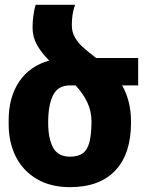

<svg xmlns="http://www.w3.org/2000/svg" viewBox="-20 -770 625 800"><path d="M488.8 -414.1Q525.4 -350.1 525.9 -265.6V-258.8Q525.9 -128.9 460.4 -59.6Q395 9.8 271.5 9.8Q191.4 9.8 133.8 -23.9Q76.2 -57.6 46.1 -116.9Q16.1 -176.3 16.1 -252.4V-269Q16.1 -364.3 59.6 -429.4Q103 -494.6 185.1 -517.6Q151.9 -550.8 133.8 -583.5Q115.7 -616.2 115.7 -654.8Q115.7 -680.2 118.7 -701.4Q121.6 -722.7 124.5 -734.9Q127.4 -747.1 128.4 -750H293Q292 -747.6 288.6 -737.1Q285.2 -726.6 282.2 -707.5Q279.3 -688.5 279.3 -664.1Q279.3 -636.2 292.5 -613.8Q305.7 -591.3 324 -574.7Q342.3 -558.1 380.4 -528.3H555.7V-414.1ZM294.9 -414.1H271H270.5Q221.7 -414.1 201.2 -373.5Q180.7 -333 180.7 -258.8Q180.7 -192.9 201.2 -155Q221.7 -117.2 271.5 -117.2Q305.7 -117.2 325 -131.3Q344.2 -145.5 352.5 -177Q360.8 -208.5 361.3 -264.2Q360.8 -308.1 343.5 -344.2Q326.2 -380.4 294.9 -414.1Z"/></svg>

Font: Mardoto Black
Style: Regular
Weight: 900
Designer: Christian Robertson, Vahan Hovhannisyan
Foundry: Google
Version: Version 1.000